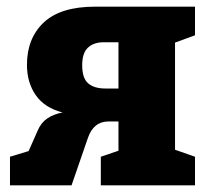

<svg xmlns="http://www.w3.org/2000/svg" viewBox="-20 -557 631 577"><path d="M10 0V-86L66 -103L93 -164Q103 -188 122 -201Q141 -214 168 -219Q114 -233 87.5 -271Q61 -309 61 -362Q61 -442 111.5 -489.5Q162 -537 266 -537H566V-451L506 -429V-107L566 -86V0H283V-86L336 -104V-192H306Q261 -192 244 -142L195 0ZM297 -291H336V-430H291Q262 -430 244.5 -414Q227 -398 227 -361Q227 -322 245 -306.5Q263 -291 297 -291Z"/></svg>

Font: Bitter ExtraBold
Style: Regular
Weight: 800
Designer: Sol Matas, and Bitter project Authors
Foundry: Sol Matas
Version: Version 2.001